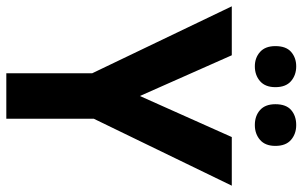

<svg xmlns="http://www.w3.org/2000/svg" viewBox="-195 -829 958 608"><g transform="rotate(90 284.0 -525.0)"><path d="M284 -489 414 -780H568L356 -343V-66H212V-338L0 -780H155ZM126 -918Q126 -952 144.5 -968Q163 -984 190 -984Q218 -984 237 -967.5Q256 -951 256 -918Q256 -886 237 -869.5Q218 -853 190 -853Q163 -853 144.5 -869.5Q126 -886 126 -918ZM310 -918Q310 -952 328.5 -968Q347 -984 376 -984Q404 -984 423 -967.5Q442 -951 442 -918Q442 -886 423 -869.5Q404 -853 376 -853Q347 -853 328.5 -869.5Q310 -886 310 -918Z"/></g></svg>

Font: Noto Sans Malayalam UI SemiCondensed
Style: Bold
Weight: 700
Width: 4
Designer: Jelle Bosma - Monotype Design Team
Foundry: Monotype Imaging Inc.
Version: Version 2.104; ttfautohint (v1.8.4.7-5d5b)